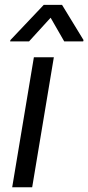

<svg xmlns="http://www.w3.org/2000/svg" viewBox="-20 -786 371 806"><path d="M101.9 -612.2 192.5 -711.6 249.6 -612.2H329.2L330.6 -617.9L240.4 -765.6H163.7L23.8 -617.9L22.4 -612.2ZM31.2 0H115.1L206 -545.5H122.2Z"/></svg>

Font: TID UI
Style: Italic
Weight: 400
Italic angle: -9.39999°
Designer: The TID Project Authors
Foundry: Bakken & Bæck
Version: Version 1.001;hotconv 1.0.109;makeotfexe 2.5.65596